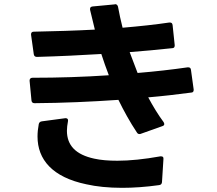

<svg xmlns="http://www.w3.org/2000/svg" viewBox="-20 -839 1040 921"><path d="M757 35 764 -76C765 -85 761 -89 753 -89H749C671 -75 602 -68 543 -68C501 -68 463 -71 432 -78C344 -97 301 -141 301 -212C301 -226 303 -241 306 -257C308 -266 304 -272 296 -272H293L181 -257C173 -256 168 -252 166 -244C162 -223 160 -203 160 -184C160 -74 231 11 394 45C442 56 500 62 566 62C619 62 679 58 743 49C752 48 756 43 757 35ZM122 -453V-451L131 -357C132 -348 137 -344 146 -344C283 -345 417 -351 548 -360C574 -307 603 -254 637 -203C640 -198 644 -196 649 -196C651 -196 653 -196 655 -197L759 -234C765 -236 768 -239 768 -244C768 -246 767 -249 765 -253C739 -288 714 -329 691 -372C761 -378 830 -386 898 -395C905 -395 909 -400 909 -407V-410L896 -504C895 -512 891 -516 883 -516H880C804 -505 724 -496 640 -489C627 -522 614 -557 602 -589C671 -594 739 -601 807 -608C814 -608 818 -613 818 -620V-623L808 -718C807 -727 803 -731 795 -731H792C725 -721 650 -713 568 -706C559 -741 552 -775 546 -807C544 -814 540 -819 532 -819C532 -819 531 -819 530 -818L424 -808C416 -807 412 -803 412 -797V-792L435 -697C342 -692 243 -689 142 -687C134 -687 129 -683 129 -675V-672L142 -579C143 -571 148 -566 157 -566C265 -569 367 -574 466 -580C477 -546 489 -512 502 -478C384 -470 261 -466 136 -466C127 -466 122 -461 122 -453Z"/></svg>

Font: LINE Seed JP_OTF Bold
Style: Regular
Weight: 700
Designer: LINE & Fontrix & Fontworks
Version: Version 1.009